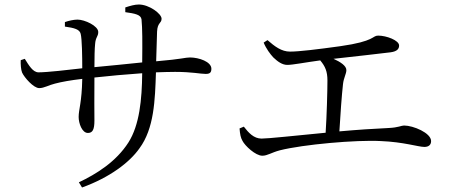

<svg xmlns="http://www.w3.org/2000/svg" viewBox="-20 -787 2000 852"><path d="M536 -733C579 -727 605 -722 608 -701C612 -662 612 -600 611 -510C545 -503 463 -495 399 -489C399 -533 400 -573 402 -591C404 -623 416 -624 416 -645C416 -672 356 -700 324 -700C307 -700 285 -695 268 -689V-669C310 -663 333 -657 338 -637C344 -613 345 -535 345 -484C285 -477 189 -466 151 -466C126 -466 108 -497 90 -526L72 -520C71 -503 73 -477 78 -465C88 -443 129 -396 154 -396C176 -396 198 -410 224 -416C254 -424 294 -431 345 -437C343 -331 329 -302 329 -268C329 -240 344 -197 370 -197C391 -197 399 -212 399 -252C399 -281 398 -363 399 -443C462 -450 539 -457 611 -462C610 -346 599 -232 550 -155C495 -69 408 -15 330 22L344 45C466 1 555 -66 599 -129C664 -217 668 -342 672 -466C703 -467 732 -468 757 -468C832 -468 869 -459 893 -459C911 -459 918 -465 918 -482C918 -513 863 -532 823 -532C801 -532 791 -525 673 -515C674 -558 676 -610 677 -647C679 -688 697 -683 697 -704C697 -726 642 -767 596 -767C578 -767 557 -761 536 -754Z M1150 -598C1161 -571 1179 -547 1193 -532C1212 -514 1232 -499 1255 -499C1279 -499 1334 -510 1401 -519C1423 -493 1433 -470 1433 -430C1433 -385 1430 -272 1425 -198C1290 -185 1170 -172 1141 -172C1106 -172 1083 -198 1062 -225L1043 -217C1045 -191 1048 -176 1056 -162C1067 -140 1114 -96 1144 -96C1167 -96 1184 -110 1222 -120C1325 -146 1561 -167 1670 -161C1771 -157 1837 -135 1863 -135C1882 -135 1893 -144 1893 -161C1893 -197 1814 -230 1773 -230C1761 -230 1748 -221 1705 -219C1640 -216 1563 -211 1486 -204C1490 -275 1497 -370 1502 -413C1505 -442 1517 -459 1517 -476C1517 -495 1491 -512 1460 -526C1549 -536 1676 -550 1714 -555C1742 -559 1751 -570 1751 -585C1751 -608 1695 -629 1658 -629C1631 -629 1646 -604 1490 -582C1389 -568 1307 -558 1267 -558C1229 -558 1199 -581 1167 -609Z"/></svg>

Font: Source Han Serif K
Style: Regular
Weight: 400
Designer: Ryoko NISHIZUKA 西塚涼子 (kana & ideographs); Frank Grießhammer (Latin, Greek & Cyrillic); Wenlong ZHANG 张文龙 (bopomofo); San
Foundry: Adobe Systems Incorporated
Version: Version 1.001;PS 1.001;hotconv 16.6.54;makeotf.lib2.5.65590